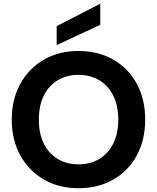

<svg xmlns="http://www.w3.org/2000/svg" viewBox="-20 -981 828 1013"><path d="M394 12Q290 12 211 -34Q132 -80 87 -161.5Q42 -243 42 -350Q42 -457 87 -538.5Q132 -620 211 -666Q290 -712 394 -712Q499 -712 578.5 -666Q658 -620 702 -538.5Q746 -457 746 -350Q746 -243 702 -161.5Q658 -80 578.5 -34Q499 12 394 12ZM394 -114Q458 -114 505 -143Q552 -172 578 -224.5Q604 -277 604 -350Q604 -423 578 -475.5Q552 -528 505 -557Q458 -586 394 -586Q331 -586 283.5 -557Q236 -528 210.5 -475.5Q185 -423 185 -350Q185 -277 210.5 -224.5Q236 -172 283.5 -143Q331 -114 394 -114ZM279 -743V-843L508 -961H509V-850Z"/></svg>

Font: DM Sans 28pt ExtraBold
Style: Regular
Weight: 800
Version: Version 4.004;gftools[0.9.30]